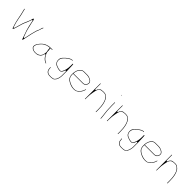

<svg xmlns="http://www.w3.org/2000/svg" viewBox="418 -2359 4190 4190"><g transform="rotate(45 2513.0 -264.5)"><path d="M62.2 -501.8C70.7 -464.8 83.3 -422.9 91.3 -382.4C97.2 -352.1 103.6 -335.4 108.4 -299.7C112.2 -270.8 116 -265 120.3 -241.2C124 -220.7 127.6 -203.3 133.1 -183.2C141.8 -151.7 148.7 -115.7 159.5 -89.8C165.3 -76.1 165.1 -69.8 169.7 -57.4C176 -40.5 181.4 -17.3 185.9 -14.4C211.5 -26 219.8 -66.9 230.9 -108.7C252.8 -190.8 276.5 -268.3 310.7 -339.3C322.1 -363 330 -391.9 340.3 -419.4L346 -434.5C346.6 -436.2 348 -442.2 349.4 -445.6C357.6 -466.1 373.1 -444 373.1 -444C377.5 -426.3 379.2 -409.1 383.2 -391.8C397.7 -327.8 408.2 -265.8 428.8 -205.2C440 -172.3 453.2 -132.4 464.7 -102.3L473.7 -76.3C479.5 -61.4 485.5 -46.7 489 -34.4C497.2 -5.7 500.8 7.3 507.1 4C514.1 0.3 516.4 -2.9 516.6 -3.4C520.3 -27.5 522.3 -37.9 528.9 -62.2C537.8 -95.1 543.9 -123.6 550.7 -162.2C558.5 -206.6 568.3 -240.6 577.9 -279C577.9 -279.2 578 -279.7 578.1 -279.9C587.9 -309.1 592.6 -344.5 609 -374.9C615.9 -387.8 622.7 -410.5 628.1 -427C634.2 -445.2 636.9 -467.6 648.1 -487.1L652.9 -495.8C655.8 -502 646.4 -506.5 643 -501C638.9 -493.1 632.6 -483.8 630.9 -478C622.7 -450.9 615.8 -408.2 597.9 -378.8C591.7 -368.6 586.3 -350.5 582 -334.7L574.1 -306.9C567.2 -277.2 558.5 -245 550.1 -213.7C538.7 -171.6 531.2 -109.2 518 -64.6C517.7 -63.4 517.5 -61.4 517.5 -61C517.5 -46 493.4 -56.4 493.4 -56.4C490.7 -63.2 487.1 -71.1 484.1 -80L475.3 -106.6C472.8 -114.2 468 -123.7 464.2 -134.8C452.3 -169.7 437.6 -207.7 428.8 -247.3C417.7 -297.6 405.8 -342.4 393.8 -394.2C388.3 -417.9 383.6 -451.8 378.9 -471C374.4 -489.1 364.8 -497.9 356.6 -493.8C347.9 -489.5 345.4 -474.4 340.1 -453.8C320 -375.9 282.6 -316.4 259.9 -246.6C245.7 -203.2 232.6 -157.7 220.1 -111.7C214.9 -92.7 212 -75 203.2 -57.4C192.2 -35.4 180.8 -57.4 180.8 -57.4C174.7 -69.7 172.2 -85 169.1 -94C153.9 -139.7 140.4 -187.1 131.7 -240.9C127.8 -264.6 123.3 -269.1 119.6 -301.6C115.6 -335.6 109.4 -351.3 102.7 -384.6C95.3 -421.5 80.7 -465.5 73.7 -503.7C72.5 -510.5 60.7 -508.3 62.2 -501.8Z M1044.2 -296.4C1055.6 -298 1058.5 -288.9 1058.5 -284C1058.5 -266.3 1059.7 -252.4 1061.4 -240.9C1063.4 -226.9 1066.3 -200.6 1070.9 -187C1071.2 -185.9 1071.5 -184.3 1071.5 -183C1071.5 -129.1 1058.8 -74.1 1027.8 -43.2C1027.5 -42.9 1027 -42.3 1026.5 -42L1006.4 -26.9C979.1 -7.1 945.7 -0.5 903 -0.5C894.9 -0.5 886.6 -1.2 877.9 -2.7C867.5 -4.4 846.6 -6.7 831.8 -16.8C818.2 -26 789.5 -41.5 789.5 -75C789.5 -75.3 789.5 -75.8 789.6 -76.2C796.2 -142.2 832.7 -175.2 864.5 -212.2C891.5 -243.5 933.7 -265.9 971.2 -281.5C971.5 -281.7 972.1 -281.9 972.6 -282C995.8 -288.7 1018.2 -292.7 1044.2 -296.4ZM1073.7 -283.5C1071 -297.3 1082.6 -298.5 1086 -298.5H1125C1128 -298.5 1130.5 -301.3 1130.5 -303.5C1130.5 -306.3 1127 -309.5 1125 -309.5H1085C960.9 -309.5 884.5 -259.4 829.9 -188.4C804.4 -155.2 782.6 -127.1 778.5 -78C776.2 -51.1 789.9 -34.2 807.8 -19.8C822.1 -8.3 830.4 -1.4 848.2 1.7C866.2 4.9 882.9 10.5 903 10.5C923.9 10.5 942.3 9 960.8 5.7C991.2 0.2 1010.5 -15.3 1034.3 -33.9C1044.1 -41.5 1056 -63.6 1063.7 -80.2C1067.7 -89 1070 -101.6 1075.1 -117C1083 -140.5 1098.2 -118.6 1098.2 -118.6C1124 -67 1159.7 -25.2 1209.2 -3.4L1232.1 7.6C1237.8 9.8 1242.6 -0.2 1236.8 -2.6L1213.8 -13.6C1156.8 -38.1 1121.7 -91.4 1096.6 -146.9C1087.3 -167.3 1081.5 -183.8 1081.5 -211V-231C1081.5 -249.6 1077.6 -264.3 1073.7 -283.5Z M1503 133.5H1479C1444.5 133.5 1418.5 116.4 1400.7 96.3C1381.7 75.1 1378.9 39.2 1376.5 8.9L1375.6 -4.6C1374.6 -9.9 1363.9 -10.6 1364.5 -3L1365.4 9.6C1366.1 18.4 1367.8 28.3 1368.5 37.1C1373.1 101.1 1412.4 139.1 1477.5 144.5H1503C1523.9 144.5 1545.7 144.7 1560.7 141.7L1577.8 138.7C1578.1 138.6 1578.7 138.6 1579 138.5C1604.4 136.6 1628.6 109 1640.8 91.7C1662.7 61.1 1677 8.1 1680.5 -45.4L1680.5 -208C1680.5 -261.1 1678.6 -298.2 1675.5 -349.1C1674.2 -371.6 1673.6 -392.3 1669.4 -406.2C1667.3 -407.2 1658.9 -406.7 1655.5 -404V-338C1655.5 -250.3 1639.7 -189.3 1609 -133C1599.9 -116.5 1587.5 -103.5 1565 -103.5C1532.9 -103.5 1505.7 -111.2 1481.6 -120.3C1463 -127.3 1440.3 -133.4 1422.1 -148.3C1404.1 -163.1 1384 -190.3 1383.5 -225.4C1383 -231.8 1382.5 -239.9 1382.5 -246C1382.5 -246.3 1382.5 -246.9 1382.6 -247.2C1387.7 -298.7 1411.7 -324.4 1438 -350.7L1456.9 -370.6C1457.1 -370.8 1457.5 -371.2 1457.8 -371.4C1480.2 -391 1518.6 -417.2 1546.2 -432.1C1556.3 -437.5 1577.4 -444.5 1592 -444.5H1602C1606 -444.5 1607.5 -446.3 1607.5 -449.5C1607.5 -453.3 1605.1 -455.5 1602 -455.5H1592C1585.6 -455.5 1577.5 -453.9 1566.3 -450.9C1540.2 -444.1 1536.3 -440.5 1511.4 -424.1C1489.4 -409.6 1464.4 -392.7 1449.8 -378.2L1429.8 -358.2C1399.7 -328.1 1371.5 -300.5 1371.5 -247.5C1371.5 -241.7 1371.9 -232.7 1372.5 -223.9C1375.8 -174.6 1406.6 -136.9 1445.5 -121.7C1483 -107 1519 -92.5 1566 -92.5C1609.6 -92.5 1630.7 -141.6 1645.1 -185C1649.6 -198.3 1669.5 -181 1669.5 -181V-47C1669.5 -25.3 1665 -5.1 1660.1 14C1656.7 27.6 1649.9 56.8 1640.6 71.6C1631.1 88.2 1609.2 124.5 1576.5 128.4L1561.1 130.2C1550.1 131.5 1540.8 134.5 1526 134.5C1518.6 134.5 1511.1 133.5 1503 133.5Z M1819.5 -283C1823.9 -335.5 1841.6 -373 1868.6 -404.2C1886.8 -425.3 1908.9 -446.5 1951 -446.5L2054 -446.5C2088.2 -446.5 2114.1 -438.5 2137.8 -427.3C2159.3 -417.2 2199.2 -398.4 2201.5 -356.2C2202.3 -342.1 2196.8 -324.7 2192.3 -314.6C2180.1 -287.2 2154.2 -264.5 2115 -264.5H1836.1C1811.1 -256.6 1819.2 -278.6 1819.5 -283ZM1835 -253.5H2115C2161.7 -253.5 2186.1 -275.6 2202.7 -309.4C2214.2 -332.8 2215.8 -367.8 2203.8 -387.5C2193.9 -403.7 2178 -419.5 2161.4 -427.8C2129.5 -443.8 2098.8 -457.5 2054 -457.5H1951C1896.2 -457.5 1868.4 -426.7 1843.3 -389.9C1818.2 -353.1 1805.5 -298.7 1805.5 -233C1805.5 -224.4 1806.5 -215.3 1806.5 -206C1806.5 -195.6 1808.5 -187.6 1810.2 -179.6C1821.5 -127.1 1853.4 -96.3 1895.6 -72.4C1938.8 -48 1992.5 -23.5 2055 -23.5L2075 -23.5C2106.1 -23.5 2128.9 -29.3 2144.5 -41C2144.8 -41.2 2145.4 -41.6 2145.8 -41.9C2186.5 -65.1 2214.8 -99.2 2238.1 -141.1C2248.6 -160 2253.8 -180.1 2262 -205.7C2263.1 -209 2262.1 -210.4 2258.3 -211.3C2254.4 -212.1 2252.8 -211 2251.9 -208.3C2248.2 -196.7 2244.8 -181.3 2238.4 -166.9C2226.9 -141 2210.9 -115 2193.7 -94.1C2185.1 -83.7 2167 -69.4 2157.7 -62.1C2143.2 -50.9 2125 -36 2093.8 -35.5C2089.6 -35 2081.6 -34.5 2075 -34.5H2055C2048.6 -34.5 2042.5 -34.9 2037.3 -35.6C2005.9 -39.6 1978.5 -46.4 1950.1 -58.5C1927 -68.3 1901.9 -79.5 1882.5 -94C1851.8 -117.1 1818.5 -148.6 1817.5 -207.5C1817.4 -215.4 1816.5 -225 1816.5 -233L1816.5 -242C1816.5 -262 1833.4 -253.5 1835 -253.5Z M2397.5 -47.7V-97C2397.5 -156.8 2403.9 -219.3 2414.2 -271C2427.9 -339 2437.1 -426.5 2527 -433.5C2527.3 -433.5 2527.7 -433.5 2528 -433.5C2543.3 -433.5 2554.2 -436.5 2572 -436.5C2595.8 -436.5 2619.7 -433.5 2638.1 -421.3C2670.3 -397.9 2699.3 -367.8 2714.6 -329.6C2738.1 -270.9 2750.9 -198.1 2751.5 -116.5C2751.6 -109.4 2752.5 -100.4 2752.5 -93V-19C2752.5 -16 2755.3 -13.5 2757.5 -13.5C2760.3 -13.5 2763.5 -17 2763.5 -19V-93C2763.5 -100.2 2762.5 -108.4 2762.5 -117C2762.5 -212.5 2745.1 -298.7 2712.1 -358.9C2696.1 -388 2673.5 -409.2 2644.8 -429.8C2627.4 -442.2 2603.8 -447.5 2572 -447.5C2557.1 -447.5 2544.9 -443.5 2526 -443.5C2490.7 -443.5 2475.5 -432.8 2456.8 -414.2C2438.8 -396.1 2431 -382.3 2421.9 -353.3C2418.4 -341.8 2397.5 -357 2397.5 -357V-525C2397.5 -527 2394 -530.5 2392 -530.5C2390 -530.5 2386.5 -527 2386.5 -525L2386.5 -48.2C2390.9 -48.5 2394.2 -48.2 2397.5 -47.7Z M2899.5 -454V-356C2899.5 -310.1 2903.2 -254.6 2905.5 -207.6C2906.6 -183.3 2913 -156.2 2914.5 -128.7C2916.7 -88.4 2927.3 -50.9 2927.5 -3.4L2928.4 9.6C2929.2 13.8 2940.1 17.6 2939.5 9.9L2938.5 -4.1C2938.5 -4.3 2938.5 -4.7 2938.5 -5C2938.5 -48 2929.2 -82.7 2925.5 -130C2923.7 -153.3 2917.8 -181.5 2916.5 -208.4C2914.3 -254 2910.5 -309.2 2910.5 -356V-454C2910.5 -456 2907 -459.5 2905 -459.5C2903 -459.5 2899.5 -456 2899.5 -454ZM2887.5 -669.5C2887.5 -665.1 2892.2 -660.5 2896 -660.5C2899.1 -660.5 2901.5 -662.7 2901.5 -666.5C2901.5 -669.9 2897.2 -674.5 2892.5 -674.5C2889.3 -674.5 2887.5 -672.7 2887.5 -669.5Z M3075.5 -47.7V-97C3075.5 -156.8 3081.9 -219.3 3092.2 -271C3105.9 -339 3115.1 -426.5 3205 -433.5C3205.3 -433.5 3205.7 -433.5 3206 -433.5C3221.3 -433.5 3232.2 -436.5 3250 -436.5C3273.8 -436.5 3297.7 -433.5 3316.1 -421.3C3348.3 -397.9 3377.3 -367.8 3392.6 -329.6C3416.1 -270.9 3428.9 -198.1 3429.5 -116.5C3429.6 -109.4 3430.5 -100.4 3430.5 -93V-19C3430.5 -16 3433.3 -13.5 3435.5 -13.5C3438.3 -13.5 3441.5 -17 3441.5 -19V-93C3441.5 -100.2 3440.5 -108.4 3440.5 -117C3440.5 -212.5 3423.1 -298.7 3390.1 -358.9C3374.1 -388 3351.5 -409.2 3322.8 -429.8C3305.4 -442.2 3281.8 -447.5 3250 -447.5C3235.1 -447.5 3222.9 -443.5 3204 -443.5C3168.7 -443.5 3153.5 -432.8 3134.8 -414.2C3116.8 -396.1 3109 -382.3 3099.9 -353.3C3096.4 -341.8 3075.5 -357 3075.5 -357V-525C3075.5 -527 3072 -530.5 3070 -530.5C3068 -530.5 3064.5 -527 3064.5 -525L3064.5 -48.2C3068.9 -48.5 3072.2 -48.2 3075.5 -47.7Z M3704 133.5H3680C3645.5 133.5 3619.5 116.4 3601.7 96.3C3582.7 75.1 3579.9 39.2 3577.5 8.9L3576.6 -4.6C3575.6 -9.9 3564.9 -10.6 3565.5 -3L3566.4 9.6C3567.1 18.4 3568.8 28.3 3569.5 37.1C3574.1 101.1 3613.4 139.1 3678.5 144.5H3704C3724.9 144.5 3746.7 144.7 3761.7 141.7L3778.8 138.7C3779.1 138.6 3779.7 138.6 3780 138.5C3805.4 136.6 3829.6 109 3841.8 91.7C3863.7 61.1 3878 8.1 3881.5 -45.4L3881.5 -208C3881.5 -261.1 3879.6 -298.2 3876.5 -349.1C3875.2 -371.6 3874.6 -392.3 3870.4 -406.2C3868.3 -407.2 3859.9 -406.7 3856.5 -404V-338C3856.5 -250.3 3840.7 -189.3 3810 -133C3800.9 -116.5 3788.5 -103.5 3766 -103.5C3733.9 -103.5 3706.7 -111.2 3682.6 -120.3C3664 -127.3 3641.3 -133.4 3623.1 -148.3C3605.1 -163.1 3585 -190.3 3584.5 -225.4C3584 -231.8 3583.5 -239.9 3583.5 -246C3583.5 -246.3 3583.5 -246.9 3583.6 -247.2C3588.7 -298.7 3612.7 -324.4 3639 -350.7L3657.9 -370.6C3658.1 -370.8 3658.5 -371.2 3658.8 -371.4C3681.2 -391 3719.6 -417.2 3747.2 -432.1C3757.3 -437.5 3778.4 -444.5 3793 -444.5H3803C3807 -444.5 3808.5 -446.3 3808.5 -449.5C3808.5 -453.3 3806.1 -455.5 3803 -455.5H3793C3786.6 -455.5 3778.5 -453.9 3767.3 -450.9C3741.2 -444.1 3737.3 -440.5 3712.4 -424.1C3690.4 -409.6 3665.4 -392.7 3650.8 -378.2L3630.8 -358.2C3600.7 -328.1 3572.5 -300.5 3572.5 -247.5C3572.5 -241.7 3572.9 -232.7 3573.5 -223.9C3576.8 -174.6 3607.6 -136.9 3646.5 -121.7C3684 -107 3720 -92.5 3767 -92.5C3810.6 -92.5 3831.7 -141.6 3846.1 -185C3850.6 -198.3 3870.5 -181 3870.5 -181V-47C3870.5 -25.3 3866 -5.1 3861.1 14C3857.7 27.6 3850.9 56.8 3841.6 71.6C3832.1 88.2 3810.2 124.5 3777.5 128.4L3762.1 130.2C3751.1 131.5 3741.8 134.5 3727 134.5C3719.6 134.5 3712.1 133.5 3704 133.5Z M4020.5 -283C4024.9 -335.5 4042.6 -373 4069.6 -404.2C4087.8 -425.3 4109.9 -446.5 4152 -446.5L4255 -446.5C4289.2 -446.5 4315.1 -438.5 4338.8 -427.3C4360.3 -417.2 4400.2 -398.4 4402.5 -356.2C4403.3 -342.1 4397.8 -324.7 4393.3 -314.6C4381.1 -287.2 4355.2 -264.5 4316 -264.5H4037.1C4012.1 -256.6 4020.2 -278.6 4020.5 -283ZM4036 -253.5H4316C4362.7 -253.5 4387.1 -275.6 4403.7 -309.4C4415.2 -332.8 4416.8 -367.8 4404.8 -387.5C4394.9 -403.7 4379 -419.5 4362.4 -427.8C4330.5 -443.8 4299.8 -457.5 4255 -457.5H4152C4097.2 -457.5 4069.4 -426.7 4044.3 -389.9C4019.2 -353.1 4006.5 -298.7 4006.5 -233C4006.5 -224.4 4007.5 -215.3 4007.5 -206C4007.5 -195.6 4009.5 -187.6 4011.2 -179.6C4022.5 -127.1 4054.4 -96.3 4096.6 -72.4C4139.8 -48 4193.5 -23.5 4256 -23.5L4276 -23.5C4307.1 -23.5 4329.9 -29.3 4345.5 -41C4345.8 -41.2 4346.4 -41.6 4346.8 -41.9C4387.5 -65.1 4415.8 -99.2 4439.1 -141.1C4449.6 -160 4454.8 -180.1 4463 -205.7C4464.1 -209 4463.1 -210.4 4459.3 -211.3C4455.4 -212.1 4453.8 -211 4452.9 -208.3C4449.2 -196.7 4445.8 -181.3 4439.4 -166.9C4427.9 -141 4411.9 -115 4394.7 -94.1C4386.1 -83.7 4368 -69.4 4358.7 -62.1C4344.2 -50.9 4326 -36 4294.8 -35.5C4290.6 -35 4282.6 -34.5 4276 -34.5H4256C4249.6 -34.5 4243.5 -34.9 4238.3 -35.6C4206.9 -39.6 4179.5 -46.4 4151.1 -58.5C4128 -68.3 4102.9 -79.5 4083.5 -94C4052.8 -117.1 4019.5 -148.6 4018.5 -207.5C4018.4 -215.4 4017.5 -225 4017.5 -233L4017.5 -242C4017.5 -262 4034.4 -253.5 4036 -253.5Z M4598.5 -47.7V-97C4598.5 -156.8 4604.9 -219.3 4615.2 -271C4628.9 -339 4638.1 -426.5 4728 -433.5C4728.3 -433.5 4728.7 -433.5 4729 -433.5C4744.3 -433.5 4755.2 -436.5 4773 -436.5C4796.8 -436.5 4820.7 -433.5 4839.1 -421.3C4871.3 -397.9 4900.3 -367.8 4915.6 -329.6C4939.1 -270.9 4951.9 -198.1 4952.5 -116.5C4952.6 -109.4 4953.5 -100.4 4953.5 -93V-19C4953.5 -16 4956.3 -13.5 4958.5 -13.5C4961.3 -13.5 4964.5 -17 4964.5 -19V-93C4964.5 -100.2 4963.5 -108.4 4963.5 -117C4963.5 -212.5 4946.1 -298.7 4913.1 -358.9C4897.1 -388 4874.5 -409.2 4845.8 -429.8C4828.4 -442.2 4804.8 -447.5 4773 -447.5C4758.1 -447.5 4745.9 -443.5 4727 -443.5C4691.7 -443.5 4676.5 -432.8 4657.8 -414.2C4639.8 -396.1 4632 -382.3 4622.9 -353.3C4619.4 -341.8 4598.5 -357 4598.5 -357V-525C4598.5 -527 4595 -530.5 4593 -530.5C4591 -530.5 4587.5 -527 4587.5 -525L4587.5 -48.2C4591.9 -48.5 4595.2 -48.2 4598.5 -47.7Z"/></g></svg>

Font: CiSf OpenHand
Style: Hln
Weight: 400
Foundry: Cannot Into Space Fonts
Version: Version 0.7892